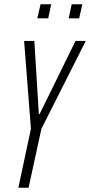

<svg xmlns="http://www.w3.org/2000/svg" viewBox="-20 -880 422 900"><path d="M66 0 125 -276 93 -688H141L162 -346H166L334 -688H382L174 -276L114 0ZM302 -794 316 -860H366L351 -794ZM155 -794 170 -860H220L206 -794Z"/></svg>

Font: Saira UltraCondensed Light
Style: Italic
Weight: 300
Width: 1
Italic angle: -12°
Designer: Hector Gatti with collaboration of the Omnibus-Type team
Foundry: Omnibus-Type
Version: Version 1.101